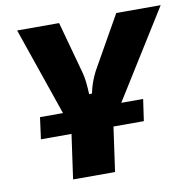

<svg xmlns="http://www.w3.org/2000/svg" viewBox="-78 -768 852 847"><g transform="rotate(-10 348.0 -345.0)"><path d="M450 -296H548L534 -199H398L370 0H182L210 -199H73L86 -296H189L53 -690H241L306 -453Q315 -417 317 -358L330 -359Q339 -406 363 -453L497 -690H696Z"/></g></svg>

Font: Exo 2.0 Extra Bold
Style: Italic
Weight: 800
Italic angle: -8°
Designer: Natanael Gama
Version: Version 1.001;PS 001.001;hotconv 1.0.70;makeotf.lib2.5.58329